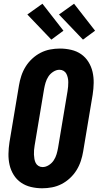

<svg xmlns="http://www.w3.org/2000/svg" viewBox="-20 -1004 540 1032"><path d="M207 8Q176 8 146.5 1Q117 -6 93 -22.5Q69 -39 53.5 -64Q38 -89 31.5 -117.5Q25 -146 25.5 -177Q26 -208 31 -240L82 -545Q86 -570 94.5 -596Q103 -622 117.5 -645.5Q132 -669 153 -688.5Q174 -708 198.5 -720.5Q223 -733 249.5 -738Q276 -743 302 -743Q333 -743 363 -736Q393 -729 416.5 -712.5Q440 -696 455.5 -671Q471 -646 477.5 -617.5Q484 -589 483.5 -558Q483 -527 478 -495L427 -190Q423 -165 414.5 -139Q406 -113 391.5 -89.5Q377 -66 356 -46.5Q335 -27 310.5 -14.5Q286 -2 259.5 3Q233 8 207 8ZM209 -106Q226 -106 242.5 -116.5Q259 -127 269 -142.5Q279 -158 284 -175Q289 -192 292 -209L343 -514Q345 -526 346 -538Q347 -550 347 -562Q347 -574 344.5 -585.5Q342 -597 337 -607Q332 -617 322 -623Q312 -629 300 -629Q283 -629 266.5 -618.5Q250 -608 240 -592.5Q230 -577 225 -560Q220 -543 217 -526L166 -221Q164 -209 163 -197Q162 -185 162.5 -173Q163 -161 165 -149.5Q167 -138 172 -128Q177 -118 187 -112Q197 -106 209 -106ZM426 -791 297 -926 378 -984 491 -839ZM256 -791 127 -926 208 -984 321 -839Z"/></svg>

Font: Iosevka SS04 Heavy Oblique
Style: Regular
Weight: 900
Italic angle: -9°
Monospace: yes
Designer: Belleve Invis
Foundry: Belleve Invis
Version: Version 19.0.0; ttfautohint (v1.8.4)